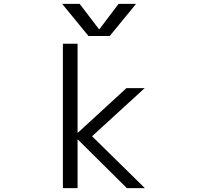

<svg xmlns="http://www.w3.org/2000/svg" viewBox="-20 -977 1040 997"><path d="M384.8 -252H382.8V0H306.6V-750H382.8V-288.1H384.8L636.7 -519.5H731.4L458 -269.5L732.4 0H638.7ZM595.7 -957H686.5L549.8 -790H439.5L302.7 -957H393.6L494.1 -825.2H496.1Z"/></svg>

Font: Gen Shin Gothic Monospace Normal
Style: Regular
Weight: 350
Designer: [Source Han Sans]
Ryoko NISHIZUKA  (kana & ideographs); Paul D. Hunt (Latin, Greek & Cyrillic); Wenlong ZHANG  (bopomofo
Version: Version 1.002.20150607